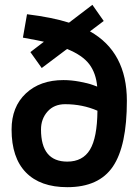

<svg xmlns="http://www.w3.org/2000/svg" viewBox="-20 -767 570 796"><path d="M153 -485 106 -551 162 -594Q146 -598 75 -611L92 -708Q197 -695 266 -673L363 -747L410 -680L353 -637Q506 -551 506 -349Q506 -162 448 -76.5Q390 9 259 9Q147 9 87.5 -52Q28 -113 28 -230Q28 -324 87 -379.5Q146 -435 243 -435Q275 -435 310 -428.5Q345 -422 364 -415L383 -408Q378 -464 350 -501Q322 -538 258 -564ZM250 -335Q204 -335 177 -304.5Q150 -274 150 -230Q150 -97 259 -97Q323 -97 353 -146.5Q383 -196 384 -308Q322 -335 250 -335Z"/></svg>

Font: TypoPRO Titillium Maps
Style: 800 wt
Weight: 800
Designer: Campivisivi
Foundry: Accademia di Belle Arti di Urbino and students of MA course of Visual design
Version: Version 001.001